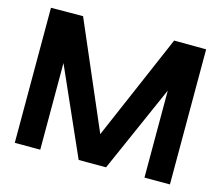

<svg xmlns="http://www.w3.org/2000/svg" viewBox="-100 -831 1106 961"><g transform="rotate(15 453.0 -350.5)"><path d="M51 0V-700L217 -701L453 -153L689 -701L855 -700V0H723V-451L524 0H382L183 -449V0Z"/></g></svg>

Font: Panamera
Style: Bold
Weight: 700
Designer: Bastien Sozeau
Foundry: NBR — Bastien Sozeau
Version: Version 3.002; ttfautohint (v1.8.4.7-5d5b);gftools[0.9.33]